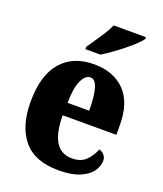

<svg xmlns="http://www.w3.org/2000/svg" viewBox="-142 -859 814 961"><g transform="rotate(20 264.5 -378.0)"><path d="M283 10Q157 10 96.5 -62.5Q36 -135 36 -265Q36 -406 98 -478Q160 -550 272 -550Q376 -550 436 -488.5Q496 -427 496 -308V-256H210Q211 -159 240.5 -114Q270 -69 327 -69Q373 -69 399.5 -94.5Q426 -120 441 -158Q457 -154 468 -141.5Q479 -129 479 -111Q479 -83 459.5 -55Q440 -27 397 -8.5Q354 10 283 10ZM327 -323Q327 -398 315 -440Q303 -482 277 -482Q249 -482 230.5 -441Q212 -400 212 -323ZM204 -619Q217 -639 235 -664.5Q253 -690 270 -717Q287 -744 296 -766H468V-756Q459 -743 438.5 -723.5Q418 -704 390.5 -682Q363 -660 335 -640Q307 -620 284 -606H204Z"/></g></svg>

Font: Noto Serif Thai Condensed Black
Style: Regular
Weight: 900
Width: 3
Designer: Monotype Design Team
Foundry: Monotype Imaging Inc.
Version: Version 2.002; ttfautohint (v1.8.4.7-5d5b)